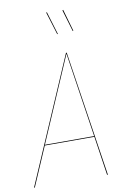

<svg xmlns="http://www.w3.org/2000/svg" viewBox="-101 -969 669 1026"><g transform="rotate(-10 233.5 -456.0)"><path d="M266.1 -787.6 262.7 -786.1 224.6 -909.7 228.5 -911.6ZM350.6 -790 347.2 -788.1 312 -906.7 316.4 -908.7ZM394.5 0 362.8 -211.9H93.8L2.4 0H-2L291.5 -680.2H295.4L398.9 0ZM95.2 -215.8H362.3L293 -674.8Z"/></g></svg>

Font: Fira Sans Compressed Four
Style: Italic
Weight: 100
Width: 3
Italic angle: -8°
Designer: Carrois Corporate & Edenspiekermann AG
Foundry: Carrois Corporate GbR & Edenspiekermann AG
Version: Version 4.203;PS 004.203;hotconv 1.0.88;makeotf.lib2.5.64775